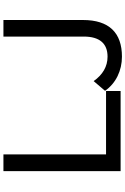

<svg xmlns="http://www.w3.org/2000/svg" viewBox="179 -920 748 1147"><g transform="rotate(-90 553.5 -346.0)"><path d="M105 0H584V-87H205V-700H105ZM789 8C932 8 1008 -69 1008 -225V-700H909V-220C909 -126 868 -78 789 -78C730 -78 681 -107 643 -161L585 -93C630 -28 706 8 789 8Z"/></g></svg>

Font: AWKNG-Font Medium
Style: Regular
Weight: 500
Designer: Awakening Church
Foundry: Awakening Church
Version: Version 1.700;PS 001.700;hotconv 1.0.88;makeotf.lib2.5.64775